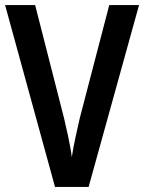

<svg xmlns="http://www.w3.org/2000/svg" viewBox="-20 -734 566 754"><path d="M526 -714H409L293 -269C286 -237 268 -161 262 -117C257 -161 239 -238 232 -268L118 -714H0L196 0H328Z"/></svg>

Font: Noto Sans Gujarati UI Condensed SemiBold
Style: Regular
Weight: 600
Width: 3
Designer: Jelle Bosma - Monotype Design Team, Universal Thirst
Foundry: Monotype Imaging Inc.
Version: Version 2.106